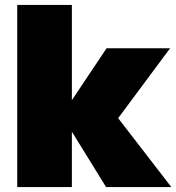

<svg xmlns="http://www.w3.org/2000/svg" viewBox="-20 -760 716 780"><path d="M411 0 272 -225V0H50V-740H272V-353L413 -564H671L460 -280L676 0Z"/></svg>

Font: Fz Poppins Black
Style: Regular
Weight: 900
Designer: Ninad Kale (Devanagari), Jonny Pinhorn (Latin)
Foundry: Indian Type Foundry
Version: Vit hóa bi Vntype.Com & FontZin.Com